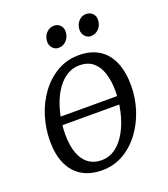

<svg xmlns="http://www.w3.org/2000/svg" viewBox="-138 -844 834 953"><g transform="rotate(-20 279.0 -368.0)"><path d="M435 -268H116L122 -311H440ZM322.5 -567Q385.5 -567 428.8 -540Q472 -513 494.2 -461.5Q516.5 -410 516.5 -337Q516.5 -272 496.5 -210Q476.5 -148 439.5 -98.2Q402.5 -48.5 351.5 -19.2Q300.5 10 239 10Q177 10 133 -16.2Q89 -42.5 66.2 -92.8Q43.5 -143 43.5 -213.5Q43.5 -280.5 63.2 -343.8Q83 -407 120 -457.2Q157 -507.5 208.5 -537.2Q260 -567 322.5 -567ZM309 -518.5Q272.5 -518.5 243.2 -500.5Q214 -482.5 192 -452Q170 -421.5 155.2 -382.8Q140.5 -344 133.2 -302.2Q126 -260.5 126 -220.5Q126 -162 140.5 -121.5Q155 -81 183.5 -59.5Q212 -38 253.5 -38Q289 -38 317.8 -56Q346.5 -74 368.2 -104.5Q390 -135 404.5 -173.5Q419 -212 426.5 -253.8Q434 -295.5 434 -335Q434 -392.5 420.2 -433.5Q406.5 -474.5 379 -496.5Q351.5 -518.5 309 -518.5ZM242.5 -635Q224.5 -635 211.5 -649.2Q198.5 -663.5 199 -684Q200 -710.5 216.8 -728.5Q233.5 -746.5 256 -746.5Q278 -746.5 290.5 -733Q303 -719.5 302.5 -699.5Q302 -672 284.8 -653.5Q267.5 -635 242.5 -635ZM413.5 -635Q395.5 -635 382.5 -649.2Q369.5 -663.5 370 -684Q371 -710.5 387.2 -728.5Q403.5 -746.5 426.5 -746.5Q448.5 -746.5 461.2 -733Q474 -719.5 473.5 -699.5Q473 -672 455.8 -653.5Q438.5 -635 413.5 -635Z"/></g></svg>

Font: Merriweather 20pt Light
Style: Italic
Weight: 300
Italic angle: -7.8°
Version: Version 2.101